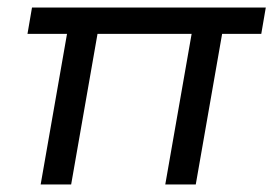

<svg xmlns="http://www.w3.org/2000/svg" viewBox="-20 -490 726 510"><path d="M88 0 158 -400H53L65 -470H686L674 -400H570L500 0H419L489 -400H239L169 0Z"/></svg>

Font: Gantari
Style: Italic
Weight: 400
Italic angle: -10°
Designer: Anugrah Pasau
Foundry: Lafontype
Version: Version 1.000; ttfautohint (v1.8.3)